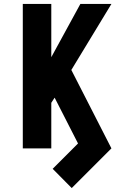

<svg xmlns="http://www.w3.org/2000/svg" viewBox="-20 -755 640 977"><path d="M345 202 248 104 377 -25 258 -258 241 -232V0H96V-735H241V-464L389 -735H547L343 -399L547 0Z"/></svg>

Font: Iosevka SS04 Heavy Extended
Style: Regular
Weight: 900
Width: 7
Monospace: yes
Designer: Belleve Invis
Foundry: Belleve Invis
Version: Version 19.0.0; ttfautohint (v1.8.4)